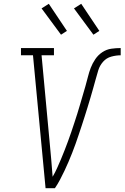

<svg xmlns="http://www.w3.org/2000/svg" viewBox="-20 -987 653 1007"><path d="M219 0 153 -697H90V-735H263V-697H198L240 -245Q244 -199 248.5 -152.5Q253 -106 256 -60Q269 -82 279.5 -105.5Q290 -129 300 -152.5Q310 -176 319 -199.5Q328 -223 337 -247Q346 -271 354 -295Q362 -319 370 -343Q378 -367 385.5 -391Q393 -415 400 -439Q407 -463 414 -487Q421 -511 428 -535Q435 -559 441 -583.5Q447 -608 456 -631.5Q465 -655 480 -677Q495 -699 517 -713.5Q539 -728 564 -731.5Q589 -735 613 -735V-697Q589 -697 563.5 -690Q538 -683 520.5 -663Q503 -643 495.5 -618.5Q488 -594 481.5 -570Q475 -546 468 -521.5Q461 -497 454 -473Q447 -449 439.5 -425Q432 -401 424.5 -377Q417 -353 409 -329Q401 -305 393 -281Q385 -257 376.5 -233Q368 -209 358.5 -185Q349 -161 339 -137.5Q329 -114 318 -91Q307 -68 295 -45Q283 -22 268 0ZM470 -805 368 -943 406 -967 501 -825ZM300 -805 198 -943 236 -967 331 -825Z"/></svg>

Font: Iosevka Etoile XLtObl
Style: Regular
Weight: 200
Italic angle: -9°
Designer: Belleve Invis
Foundry: Belleve Invis
Version: Version 15.5.2; ttfautohint (v1.8.4)